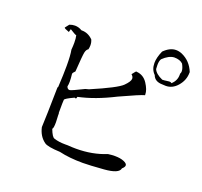

<svg xmlns="http://www.w3.org/2000/svg" viewBox="-128 -907 1096 1042"><g transform="rotate(20 419.5 -385.5)"><path d="M451 -11Q488 -11 572 -17.5Q656 -24 661 -56Q675 -68 675 -78Q675 -89 654.5 -97.5Q634 -106 603 -106Q584 -106 563 -103Q485 -71 390 -71Q367 -71 342 -73H328Q289 -73 263 -82Q249 -84 232 -129Q239 -132 239 -169L237 -214Q238 -214 238 -215L236 -223Q236 -290 237.5 -298Q239 -306 289 -329Q292 -327 295 -327Q300 -327 301 -338Q396 -358 506 -414Q621 -467 643 -472V-476Q643 -503 620 -538Q597 -573 557 -576L555 -577Q554 -577 550 -573Q546 -569 535 -554Q547 -544 547 -532Q547 -516 519 -488Q491 -460 346 -398L327 -393Q257 -358 248 -358Q236 -358 231 -373Q234 -384 234 -402Q234 -420 231 -445Q231 -452 244 -464Q250 -557 254 -576Q258 -595 269 -601Q272 -613 272 -625Q272 -642 265 -657Q237 -685 201 -685H198Q179 -697 157 -697Q142 -697 126 -691Q108 -669 108 -668Q108 -663 137 -653L142 -671Q175 -650 181 -650Q185 -633 185 -608Q185 -590 183 -568Q189 -537 189 -476Q189 -426 185 -357V-355Q185 -352 182 -349Q179 -174 176 -118Q187 -68 223 -42Q241 -28 314 -25Q373 -11 451 -11ZM731 -558Q769 -558 797 -590Q828 -625 828 -670V-673Q805 -730 752 -753Q735 -760 718 -760Q683 -760 649 -726Q631 -685 631 -654Q631 -616 655 -593Q667 -559 712 -559ZM755 -582Q752 -587 742 -587Q737 -587 725 -585Q713 -583 702 -583Q661 -601 651 -626L650 -649Q650 -673 658 -685Q691 -717 722 -719Q756 -719 773 -702Q786 -678 786 -662Q786 -653 782 -647V-640Q782 -606 755 -582Z"/></g></svg>

Font: Xiaobo Songti 小帛宋体
Style: Regular
Weight: 400
Version: Version 1.501;March 17, 2024;FontCreator 14.0.0.2814 64-bit